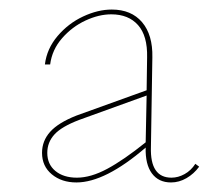

<svg xmlns="http://www.w3.org/2000/svg" viewBox="-20 -685 464 402"><path d="M397 -336Q386 -321 370.5 -312Q355 -303 338 -303Q312 -303 298 -322Q284 -341 285 -376Q200 -303 140 -303Q109 -303 88.5 -320Q68 -337 68 -365Q68 -390 85 -409Q102 -428 140 -443L287 -496L288 -565Q289 -610 269 -632.5Q249 -655 213 -655Q187 -655 159 -642Q131 -629 110 -605Q89 -581 85 -550H74Q78 -583 100.5 -609.5Q123 -636 154 -650.5Q185 -665 214 -665Q255 -665 277.5 -638.5Q300 -612 299 -565L296 -377Q294 -313 339 -313Q353 -313 366.5 -320.5Q380 -328 389 -342ZM141 -313Q170 -313 204.5 -331.5Q239 -350 285 -387L287 -485L146 -434Q109 -420 94 -403.5Q79 -387 79 -365Q79 -341 96 -327Q113 -313 141 -313Z"/></svg>

Font: Ysabeau Hairline
Style: Regular
Weight: 100
Designer: Christian Thalmann (Catharsis Fonts)
Version: Version 0.003